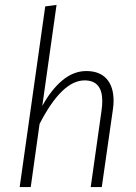

<svg xmlns="http://www.w3.org/2000/svg" viewBox="-20 -761 555 781"><path d="M442 -351Q442 -334 439 -314L394 0H349L393 -311Q396 -332 396 -350Q396 -434 324 -434Q232 -434 141 -257L105 0H60L164 -735L210 -741L152 -330Q188 -396 233.5 -434Q279 -472 331 -472Q385 -472 413.5 -440.5Q442 -409 442 -351Z"/></svg>

Font: Fira Sans Condensed ExtraLight
Style: Italic
Weight: 275
Width: 3
Italic angle: -8°
Designer: Carrois Corporate & Edenspiekermann AG
Foundry: Carrois Corporate GbR & Edenspiekermann AG
Version: Version 4.203